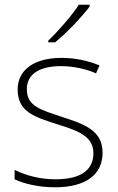

<svg xmlns="http://www.w3.org/2000/svg" viewBox="-20 -786 502 816"><path d="M361 -758V-766H315C288 -723 227 -653 185 -613V-606H214C266 -648 328 -715 361 -758ZM416 -137C416 -235 332 -260 241 -290C156 -319 94 -333 94 -407C94 -472 149 -505 240 -505C292 -505 350 -492 388 -474L403 -508C359 -526 304 -540 241 -540C127 -540 55 -490 55 -406C55 -310 127 -289 223 -258C314 -230 377 -206 377 -135C377 -67 329 -24 215 -24C153 -24 92 -39 42 -64V-24C80 -6 141 10 214 10C346 10 416 -45 416 -137Z"/></svg>

Font: Noto Sans Arabic ExtLt
Style: Regular
Weight: 200
Designer: Monotype Design Team, Nadine Chahine, Nizar Qandah and Khaled Hosny
Foundry: Monotype Imaging Inc.
Version: Version 2.012